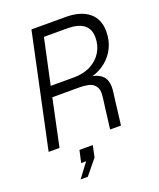

<svg xmlns="http://www.w3.org/2000/svg" viewBox="-166 -810 932 1127"><g transform="rotate(-20 300.0 -247.0)"><path d="M18 0 169 -710H382Q475 -710 526.5 -668.5Q578 -627 578 -549Q578 -494 556.5 -449.5Q535 -405 497 -374Q459 -343 412 -330Q453 -322 475 -298Q497 -274 497 -231Q497 -218 494 -194.5Q491 -171 488 -148L470 0H402L421 -152Q424 -170 426 -189Q428 -208 428 -221Q428 -254 404 -274Q380 -294 315 -294H148L86 0ZM162 -360H307Q368 -360 412.5 -383.5Q457 -407 481.5 -447Q506 -487 506 -538Q506 -644 367 -644H223ZM139 216 206 127H175L192 51H275L260 123L184 216Z"/></g></svg>

Font: Geist Mono Light
Style: Italic
Weight: 300
Italic angle: -12°
Monospace: yes
Designer: Basement.studio, Andrés Briganti, Mateo Zaragoza
Foundry: Basement.studio, Vercel, Andrés Briganti, Guido Ferreyra, Mateo Zaragoza
Version: Version 1.500; ttfautohint (v1.8.4.7-5d5b)